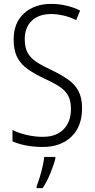

<svg xmlns="http://www.w3.org/2000/svg" viewBox="-20 -744 485 985"><path d="M401 -189Q401 -95 346 -42.5Q291 10 200 10Q110 10 44 -19V-77Q76 -61 117.5 -51.5Q159 -42 200 -42Q269 -42 306.5 -81Q344 -120 344 -185Q344 -227 329.5 -253.5Q315 -280 284.5 -300Q254 -320 205 -342Q159 -364 124 -388Q89 -412 69.5 -448Q50 -484 50 -541Q50 -628 104 -676Q158 -724 242 -724Q285 -724 323 -714.5Q361 -705 391 -690L371 -641Q338 -657 305 -664.5Q272 -672 242 -672Q179 -672 143 -637.5Q107 -603 107 -543Q107 -499 122.5 -472Q138 -445 168 -425.5Q198 -406 241 -386Q292 -362 328 -337Q364 -312 382.5 -277Q401 -242 401 -189ZM264 70Q255 105 237.5 147Q220 189 199 221H168V211Q175 194 183.5 166.5Q192 139 198.5 110Q205 81 207 61H264Z"/></svg>

Font: Noto Sans Gurmukhi UI Condensed Light
Style: Regular
Weight: 300
Width: 3
Designer: Jelle Bosma - Monotype Design Team
Foundry: Monotype Imaging Inc.
Version: Version 2.004; ttfautohint (v1.8.4.7-5d5b)